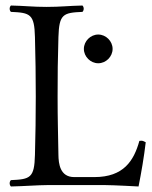

<svg xmlns="http://www.w3.org/2000/svg" viewBox="-20 -670 552 695"><path d="M283.6 -493C283.6 -465 307.6 -441 335.6 -441C363.6 -441 387.6 -465 387.6 -493C387.6 -521 363.6 -545 335.6 -545C307.6 -545 283.6 -521 283.6 -493ZM191.5 -109C190.2 -191.5 188.5 -237 188.5 -320C188.5 -403 189 -452 191.5 -536C194 -619 208.5 -624 278.5 -627C284.5 -633 284.5 -644 278.5 -650C229.5 -649 199.2 -645 148.5 -645C98.2 -645 69.5 -649 19.5 -650C13.5 -644 13.5 -633 19.5 -627C89.5 -624 104.5 -619 106.5 -536C108.5 -453 109.5 -404 109.5 -321C109.5 -238 108.5 -192 106.5 -109C104.5 -26 89.5 -21 19.5 -18C13.5 -12 13.5 -1 19.5 5C68.5 4 119.5 0 149.5 0H362.2C389.5 0 481.5 5 481.5 5C491.5 -45 501.5 -103 507.5 -155C497.7 -159.7 496.9 -161.8 484.5 -160C464.5 -88 427.5 -29 321.5 -29H248.5C197 -29 192 -78 191.5 -109Z"/></svg>

Font: Libertinus Serif Display
Style: Regular
Weight: 400
Designer: Philipp H. Poll
Foundry: Khaled Hosny
Version: Version 6.1